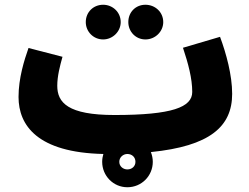

<svg xmlns="http://www.w3.org/2000/svg" viewBox="-20 -627 1049 808"><path d="M592 -461C633 -461 667 -494 667 -534C667 -576 633 -607 592 -607C551 -607 520 -576 520 -534C520 -494 551 -461 592 -461ZM414 -461C454 -461 488 -494 488 -534C488 -576 454 -607 414 -607C373 -607 341 -576 341 -534C341 -494 373 -461 414 -461ZM516 161C576 161 623 113 623 54C623 40 620 26 615 13C863 -12 957 -94 957 -232C957 -311 932 -402 906 -472L750 -426C772 -360 789 -297 789 -240C789 -176 705 -143 462 -143C266 -143 221 -195 221 -266C221 -306 232 -349 243 -388L100 -425C82 -374 58 -298 58 -219C58 -99 138 15 415 21C412 31 410 42 410 54C410 113 457 161 516 161ZM516 86C498 86 482 73 482 54C482 35 498 21 516 21C535 21 550 34 550 54C550 73 535 86 516 86Z"/></svg>

Font: Noto Sans Arabic UI Cn Bk
Style: Regular
Weight: 900
Width: 3
Designer: Monotype Design Team, Nadine Chahine and Nizar Qandah
Foundry: Monotype Imaging Inc.
Version: Version 2.010